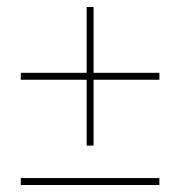

<svg xmlns="http://www.w3.org/2000/svg" viewBox="-20 -589 520 554"><path d="M40 -75.2H439.9V-55.2H40ZM439.9 -378.9V-358.9H250V-168.9H230V-358.9H40V-378.9H230V-568.8H250V-378.9Z"/></svg>

Font: Montserrat-Hairline
Style: Regular
Weight: 250
Designer: Julieta Ulanovsky
Foundry: Julieta Ulanovsky
Version: Version 1.000;PS 002.000;hotconv 1.0.70;makeotf.lib2.5.58329